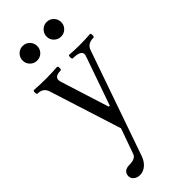

<svg xmlns="http://www.w3.org/2000/svg" viewBox="-281 -662 977 977"><g transform="rotate(-45 207.0 -173.5)"><path d="M123 -512.2Q101.6 -512.2 86.2 -527.3Q70.8 -542.5 70.8 -564Q70.8 -586.4 86.2 -601.8Q101.6 -617.2 123 -617.2Q145.5 -617.2 160.6 -601.8Q175.8 -586.4 175.8 -564Q175.8 -542.5 160.6 -527.3Q145.5 -512.2 123 -512.2ZM243.2 -564Q243.2 -585.9 258.8 -601.6Q274.4 -617.2 295.9 -617.2Q317.4 -617.2 332.8 -601.8Q348.1 -586.4 348.1 -564Q348.1 -542.5 332.8 -527.3Q317.4 -512.2 295.9 -512.2Q274.4 -512.2 258.8 -527.3Q243.2 -542.5 243.2 -564ZM81.1 270Q61.5 270 48.3 258.8Q35.2 247.6 35.2 231.9Q35.2 214.8 46.6 204.8Q58.1 194.8 79.1 194.8Q124.5 194.8 132.8 168.9L181.2 33.2L57.1 -356.9Q45.4 -392.1 5.9 -392.1Q0 -392.1 -0.2 -405Q-0.5 -418 5.9 -418Q46.4 -415 89.8 -415Q130.9 -415 170.9 -418Q177.7 -418 177.7 -405Q177.7 -392.1 170.9 -392.1Q120.1 -392.1 131.8 -352.1L214.8 -88.9H222.2L314 -351.1Q322.3 -371.1 308.3 -381.6Q294.4 -392.1 259.8 -392.1Q253.9 -392.1 253.7 -405Q253.4 -418 259.8 -418Q297.4 -415 334 -415Q370.6 -415 408.2 -418Q414.1 -418 414.1 -405Q414.1 -392.1 408.2 -392.1Q364.7 -392.1 353 -357.9L155.8 207Q146 235.8 126 252.9Q106 270 81.1 270Z"/></g></svg>

Font: Junicode SmCond
Style: Regular
Weight: 400
Width: 4
Designer: Peter S. Baker
Version: Version 2.206